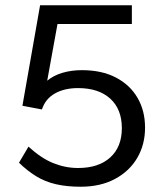

<svg xmlns="http://www.w3.org/2000/svg" viewBox="-20 -698 622 728"><path d="M286 10Q233 10 192 0.5Q151 -9 117.5 -29.5Q84 -50 52 -81L88 -142Q136 -98 182 -79.5Q228 -61 276 -61Q354 -61 398 -101Q442 -141 442 -212Q442 -284 398 -324Q354 -364 276 -364Q224 -364 188 -343.5Q152 -323 139 -283L65 -297L132 -678H480V-607H198L159 -392Q183 -412 217 -422Q251 -432 290 -432Q366 -432 419.5 -404Q473 -376 501.5 -327Q530 -278 530 -214Q530 -150 500.5 -99.5Q471 -49 416 -19.5Q361 10 286 10Z"/></svg>

Font: Gantari
Style: Regular
Weight: 400
Designer: Anugrah Pasau
Foundry: Lafontype
Version: Version 1.000; ttfautohint (v1.8.3)